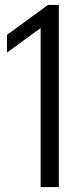

<svg xmlns="http://www.w3.org/2000/svg" viewBox="-20 -762 337 782"><path d="M145.5 0V-648L8.5 -548V-620L175.5 -742H219.5V0Z"/></svg>

Font: Encode Sans Condensed
Style: Regular
Weight: 400
Width: 3
Designer: Multiple Designers
Foundry: Impallari Type
Version: Version 3.000; ttfautohint (v1.8.3) -l 8 -r 50 -G 200 -x 14 